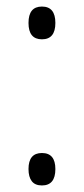

<svg xmlns="http://www.w3.org/2000/svg" viewBox="-20 -802 256 586"><path d="M67 -732Q67 -782 108 -782Q149 -782 149 -732Q149 -682 108 -682Q67 -682 67 -732ZM67 -286Q67 -335 108 -335Q149 -335 149 -286Q149 -236 108 -236Q87 -236 77 -249Q67 -262 67 -286Z"/></svg>

Font: Noto Sans Khmer UI Condensed Light
Style: Regular
Weight: 300
Width: 3
Designer: Danh Hong and the Monotype Design Team
Foundry: Monotype Imaging Inc.
Version: Version 2.002; ttfautohint (v1.8.4.7-5d5b)